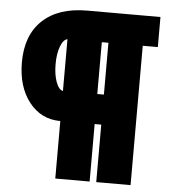

<svg xmlns="http://www.w3.org/2000/svg" viewBox="-55 -761 815 892"><g transform="rotate(5 352.5 -315.0)"><path d="M315.9 -710H657.2V-569.8H586.9V80.1H426.8V-188H396V80.1H235.8V-188Q146 -188 90.1 -259.3Q34.2 -330.6 34.2 -444.8Q34.2 -571.3 107.9 -640.6Q181.6 -710 315.9 -710ZM235.8 -328.1V-569.8Q216.3 -565.9 203.6 -532.2Q190.9 -498.5 190.9 -450.2Q190.9 -400.9 203.6 -366.5Q216.3 -332 235.8 -328.1ZM426.8 -569.8H396V-328.1H426.8Z"/></g></svg>

Font: Rawline Black
Style: Regular
Weight: 900
Designer: Matt McInerney, Pablo Impallari, Rodrigo Fuenzalida
Foundry: Matt McInerney, Pablo Impallari, Rodrigo Fuenzalida
Version: Version 4.020;PS 004.020;hotconv 1.0.88;makeotf.lib2.5.64775